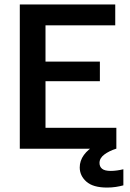

<svg xmlns="http://www.w3.org/2000/svg" viewBox="-20 -670 586 865"><path d="M69.2 0V-650H499.2V-555.8H185V-392.5H430V-304.2H185V-94.2H504.2V0ZM462.5 175Q399.2 175 369.2 148.3Q339.2 121.7 339.2 84.2Q339.2 54.2 357.9 28.3Q376.7 2.5 411.7 -17.5L503.3 -5V0Q471.7 10 450 26.2Q428.3 42.5 428.3 64.2Q428.3 80.8 440 90.4Q451.7 100 479.2 100Q492.5 100 507.5 97.9Q522.5 95.8 535.8 92.5V165Q520.8 169.2 502.1 172.1Q483.3 175 462.5 175Z"/></svg>

Font: Familjen Grotesk GF Medium
Style: Regular
Weight: 500
Designer: Anders Wikstroem, Jonas Baeckman, Matilda Gysing, Kristian Moeller
Foundry: Familjen STHLM AB
Version: Version 2.000; Beta; Release 4; Build 6